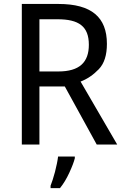

<svg xmlns="http://www.w3.org/2000/svg" viewBox="-20 -734 628 975"><path d="M90.8 -713.9V0H180.2V-294.9H309.1L471.2 0H575.2L389.2 -319.8C422.9 -332.5 453.6 -353.5 481.4 -382.3C509.3 -411.1 522.9 -454.1 522.9 -511.2C522.9 -646.5 444.8 -713.9 276.9 -713.9ZM272 -636.2C379.9 -636.2 431.2 -600.6 431.2 -506.8C431.2 -417.5 383.8 -371.1 275.9 -371.1H180.2V-636.2ZM274.9 61C272.5 82 267.1 107.9 259.3 138.7C251 168.9 243.7 192.4 236.8 209V221.2H284.7C302.2 199.7 317.9 173.8 332 143.1C346.2 112.3 355.5 87.9 359.9 69.8V61Z"/></svg>

Font: Avrile Sans
Style: Regular
Weight: 400
Designer: Monotype Design Team, Google (font), Stefan Peev (BGR Cyrillic), Cristiano Sobral (main changes)
Foundry: The Avrile Sans Project Authors
Version: Version 3.110